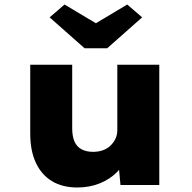

<svg xmlns="http://www.w3.org/2000/svg" viewBox="-20 -820 849 851"><path d="M322 11Q257 11 210.5 -17Q164 -45 139 -98.5Q114 -152 114 -228V-533H300V-251Q300 -216 310 -193Q320 -170 341 -158.5Q362 -147 393 -147Q415 -147 434.5 -153.5Q454 -160 468.5 -173.5Q483 -187 491.5 -204.5Q500 -222 500 -244V-533H686V0H514L504 -108L539 -120Q528 -86 497 -55.5Q466 -25 421.5 -7Q377 11 322 11ZM355 -606 200 -743 266 -800 420 -708H390L544 -800L610 -743L455 -606Z"/></svg>

Font: Lexend Exa ExtraBold
Style: Regular
Weight: 800
Designer: Bonnie Shaver-Troup, Thomas Jockin
Foundry: Lexend
Version: Version 1.007